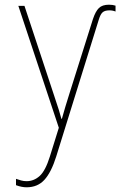

<svg xmlns="http://www.w3.org/2000/svg" viewBox="-20 -553 540 816"><path d="M93 243Q72 243 48 234V207Q59 211 70 214Q81 217 93 217Q124 217 148.5 195Q173 173 192 112L230 -10L58 -528H84L207 -156Q223 -108 230 -86Q237 -64 241 -48H243Q250 -74 257.5 -98.5Q265 -123 275 -155L375 -472Q386 -505 400.5 -519Q415 -533 443 -533Q459 -533 471 -529V-504Q459 -509 445 -509Q426 -509 416.5 -501Q407 -493 400 -470L219 112Q198 179 169 211Q140 243 93 243Z"/></svg>

Font: Noto Sans Mono ExtraCondensed Thin
Style: Regular
Weight: 100
Width: 2
Designer: Monotype Design Team
Foundry: Monotype Imaging Inc.
Version: Version 2.014; ttfautohint (v1.8.4.7-5d5b)